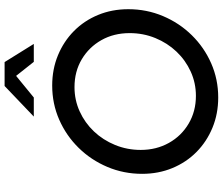

<svg xmlns="http://www.w3.org/2000/svg" viewBox="-87 -871 969 835"><g transform="rotate(-90 397.5 -453.5)"><path d="M391 11Q320 11 259.5 -14Q199 -39 154 -83.5Q109 -128 84 -188.5Q59 -249 59 -320Q59 -400 89 -471Q119 -542 172 -596Q225 -650 294.5 -680.5Q364 -711 443 -711Q514 -711 574.5 -686Q635 -661 680 -616.5Q725 -572 750 -511.5Q775 -451 775 -380Q775 -300 745 -229Q715 -158 662 -104Q609 -50 539.5 -19.5Q470 11 391 11ZM398 -86Q454 -86 503.5 -108.5Q553 -131 590.5 -170.5Q628 -210 649.5 -262.5Q671 -315 671 -374Q671 -443 640.5 -497Q610 -551 557 -582.5Q504 -614 436 -614Q380 -614 330.5 -591.5Q281 -569 243.5 -529.5Q206 -490 184.5 -437.5Q163 -385 163 -326Q163 -258 193.5 -203.5Q224 -149 277.5 -117.5Q331 -86 398 -86ZM308 -791 441 -918H545L624 -791H546L485 -868L391 -791Z"/></g></svg>

Font: Red Hat Display Medium
Style: Italic
Weight: 500
Italic angle: -12°
Designer: Pentagram, MCKL
Foundry: Pentagram, MCKL
Version: Version 1.023; ttfautohint (v1.8.3)